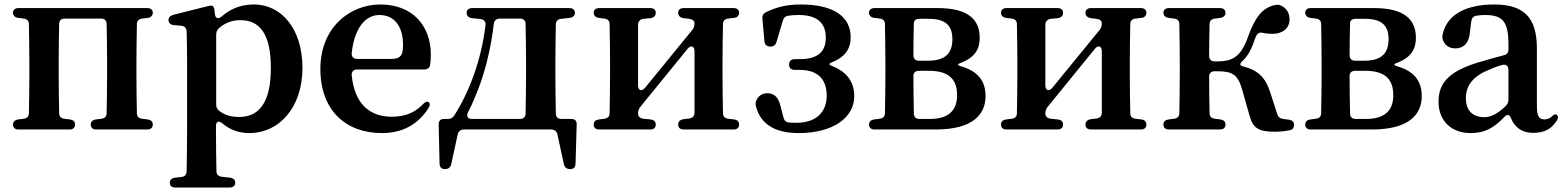

<svg xmlns="http://www.w3.org/2000/svg" viewBox="-20 -571 6980 857"><path d="M63 7H290C306 7 315 -1 315 -15C315 -29 306 -36 291 -38L267 -41C252 -43 244 -51 244 -66C243 -120 242 -187 242 -232V-296C242 -342 243 -410 244 -463C244 -479 253 -488 269 -488H431C447 -488 456 -479 456 -463C457 -410 458 -342 458 -296V-232C458 -187 457 -120 456 -66C456 -51 448 -43 433 -41L409 -38C394 -36 385 -28 385 -15C385 -1 394 7 410 7H637C653 7 662 -1 662 -15C662 -29 653 -36 638 -38L614 -41C599 -43 591 -51 591 -66C590 -120 589 -187 589 -232V-296C589 -342 590 -409 591 -463C591 -478 599 -486 614 -488L638 -491C653 -493 662 -501 662 -514C662 -527 653 -535 637 -535H63C47 -535 38 -527 38 -514C38 -501 47 -493 62 -491L86 -488C101 -486 109 -478 109 -463C110 -409 111 -342 111 -296V-232C111 -187 110 -120 109 -66C109 -51 101 -43 86 -41L62 -38C47 -36 38 -28 38 -15C38 -1 47 7 63 7Z M738 245C738 259 747 266 763 266H1005C1021 266 1030 258 1030 245C1030 232 1022 224 1006 222L970 218C955 216 946 208 946 192C945 131 944 68 944 18V-8C944 -29 956 -34 973 -20C1011 12 1051 23 1094 23C1224 23 1330 -89 1330 -268C1330 -445 1234 -551 1114 -551C1067 -551 1017 -539 970 -498C954 -484 941 -488 939 -510L938 -521C937 -533 934 -540 930 -544C926 -547 917 -546 905 -543L754 -505C740 -501 732 -493 732 -481C732 -469 741 -460 756 -459L789 -456C804 -455 812 -446 813 -431C814 -393 815 -353 815 -301V19C815 70 814 133 813 193C813 209 804 218 789 219L762 222C746 224 738 232 738 245ZM945 -106V-415C945 -427 948 -437 958 -446C990 -473 1021 -481 1053 -481C1140 -481 1189 -419 1189 -267C1189 -106 1131 -49 1048 -49C1013 -49 984 -56 959 -76C948 -84 945 -93 945 -106Z M1685 23C1774 23 1843 -13 1891 -86C1900 -100 1901 -109 1893 -115C1886 -120 1877 -116 1867 -105C1834 -70 1790 -50 1729 -50C1632 -50 1563 -105 1550 -234C1548 -251 1558 -261 1574 -261H1873C1888 -261 1898 -268 1900 -282C1902 -296 1903 -311 1903 -328C1903 -455 1822 -551 1678 -551C1539 -551 1410 -446 1410 -264C1410 -75 1526 23 1685 23ZM1550 -335C1562 -447 1612 -504 1673 -504C1741 -504 1779 -453 1779 -370C1779 -325 1769 -308 1725 -308H1574C1558 -308 1548 -318 1550 -335Z M2051 7H2440C2455 7 2465 15 2468 29L2497 162C2500 176 2510 184 2525 184C2540 184 2549 175 2549 159L2554 -15C2555 -32 2546 -40 2530 -40H2486C2470 -40 2461 -49 2461 -65C2460 -119 2459 -186 2459 -232V-296C2459 -341 2460 -408 2461 -461C2461 -477 2470 -486 2485 -487L2522 -491C2538 -493 2546 -501 2546 -514C2546 -527 2537 -535 2521 -535H2088C2072 -535 2063 -527 2063 -514C2063 -501 2071 -492 2086 -490L2125 -486C2141 -484 2149 -474 2147 -458C2128 -302 2076 -164 2008 -56C2001 -45 1992 -40 1979 -40H1962C1946 -40 1938 -32 1938 -15L1942 159C1942 175 1951 184 1966 184C1981 184 1991 176 1994 162L2023 29C2026 15 2036 7 2051 7ZM2069 -70C2086 -102 2101 -138 2115 -174C2148 -260 2172 -361 2184 -464C2186 -480 2196 -488 2211 -488H2301C2317 -488 2326 -479 2326 -463C2327 -410 2328 -342 2328 -296V-232C2328 -186 2327 -119 2326 -65C2326 -49 2317 -40 2301 -40H2087C2068 -40 2060 -52 2069 -70Z M2630 -15C2630 -1 2639 7 2655 7H2882C2898 7 2907 -1 2907 -15C2907 -29 2898 -36 2883 -38L2852 -41C2837 -43 2828 -51 2828 -64C2828 -76 2831 -86 2839 -95L3049 -353C3064 -372 3080 -365 3080 -342V-68C3080 -53 3071 -44 3056 -42L3031 -39C3016 -37 3007 -28 3007 -15C3007 -1 3016 7 3032 7H3254C3270 7 3279 -1 3279 -15C3279 -29 3270 -37 3255 -38L3230 -41C3215 -43 3207 -51 3207 -66C3206 -120 3205 -187 3205 -232V-296C3205 -342 3206 -408 3207 -463C3207 -478 3215 -486 3230 -488L3255 -491C3270 -492 3279 -501 3279 -514C3279 -527 3270 -535 3254 -535H3032C3016 -535 3007 -527 3007 -514C3007 -501 3016 -492 3031 -490L3056 -487C3071 -485 3080 -478 3080 -467C3080 -455 3077 -445 3069 -436L2859 -179C2844 -161 2828 -167 2828 -190V-460C2828 -475 2837 -485 2852 -487L2884 -490C2899 -492 2907 -501 2907 -514C2907 -527 2898 -535 2882 -535H2655C2639 -535 2630 -527 2630 -514C2630 -501 2639 -493 2654 -491L2678 -488C2693 -486 2701 -478 2701 -463C2702 -409 2703 -342 2703 -296V-232C2703 -187 2702 -120 2701 -66C2701 -51 2693 -43 2678 -41L2654 -38C2639 -36 2630 -29 2630 -15Z M3545 23C3700 23 3793 -47 3793 -141C3793 -201 3765 -248 3695 -276C3678 -282 3678 -287 3695 -294C3754 -317 3778 -356 3777 -407C3776 -500 3696 -551 3555 -551C3496 -551 3449 -541 3400 -517C3387 -511 3382 -502 3383 -487L3392 -387C3393 -372 3403 -363 3418 -363C3432 -363 3442 -369 3446 -384L3474 -478C3478 -492 3486 -499 3499 -501C3513 -503 3529 -504 3546 -504C3626 -504 3665 -469 3666 -406C3667 -341 3632 -307 3549 -307H3527C3511 -307 3502 -298 3502 -283C3502 -268 3511 -259 3527 -259H3550C3639 -259 3670 -208 3670 -144C3670 -70 3622 -23 3536 -23C3523 -23 3512 -23 3503 -24C3488 -25 3480 -34 3477 -47L3465 -93C3455 -141 3432 -155 3404 -155C3386 -155 3367 -146 3357 -125C3351 -114 3352 -105 3355 -93C3377 -14 3443 23 3545 23Z M3859 -15C3859 -1 3868 7 3884 7H4156C4325 7 4379 -62 4379 -142C4379 -206 4349 -252 4270 -275C4252 -280 4252 -285 4270 -291C4335 -316 4353 -356 4353 -402C4353 -485 4300 -535 4165 -535H3884C3868 -535 3859 -527 3859 -514C3859 -501 3868 -493 3883 -491L3907 -488C3922 -486 3930 -478 3930 -463C3931 -409 3932 -342 3932 -296V-232C3932 -187 3931 -120 3930 -66C3930 -51 3922 -43 3907 -41L3883 -38C3868 -36 3859 -29 3859 -15ZM4057 -232C4057 -247 4066 -255 4082 -255H4126C4218 -255 4252 -215 4252 -146C4252 -78 4214 -40 4130 -40H4084C4068 -40 4059 -49 4059 -65C4058 -119 4057 -186 4057 -232ZM4057 -325C4057 -373 4058 -424 4059 -466C4059 -480 4068 -487 4084 -487H4125C4202 -487 4231 -456 4231 -396C4231 -332 4198 -300 4122 -300H4082C4066 -300 4057 -309 4057 -325Z M4448 -15C4448 -1 4457 7 4473 7H4700C4716 7 4725 -1 4725 -15C4725 -29 4716 -36 4701 -38L4670 -41C4655 -43 4646 -51 4646 -64C4646 -76 4649 -86 4657 -95L4867 -353C4882 -372 4898 -365 4898 -342V-68C4898 -53 4889 -44 4874 -42L4849 -39C4834 -37 4825 -28 4825 -15C4825 -1 4834 7 4850 7H5072C5088 7 5097 -1 5097 -15C5097 -29 5088 -37 5073 -38L5048 -41C5033 -43 5025 -51 5025 -66C5024 -120 5023 -187 5023 -232V-296C5023 -342 5024 -408 5025 -463C5025 -478 5033 -486 5048 -488L5073 -491C5088 -492 5097 -501 5097 -514C5097 -527 5088 -535 5072 -535H4850C4834 -535 4825 -527 4825 -514C4825 -501 4834 -492 4849 -490L4874 -487C4889 -485 4898 -478 4898 -467C4898 -455 4895 -445 4887 -436L4677 -179C4662 -161 4646 -167 4646 -190V-460C4646 -475 4655 -485 4670 -487L4702 -490C4717 -492 4725 -501 4725 -514C4725 -527 4716 -535 4700 -535H4473C4457 -535 4448 -527 4448 -514C4448 -501 4457 -493 4472 -491L4496 -488C4511 -486 4519 -478 4519 -463C4520 -409 4521 -342 4521 -296V-232C4521 -187 4520 -120 4519 -66C4519 -51 4511 -43 4496 -41L4472 -38C4457 -36 4448 -29 4448 -15Z M5173 -15C5173 -1 5182 7 5198 7H5425C5441 7 5450 -1 5450 -15C5450 -29 5441 -36 5426 -38L5402 -41C5387 -43 5379 -51 5379 -66C5378 -113 5377 -171 5377 -228C5377 -244 5386 -253 5402 -253H5413C5481 -253 5504 -238 5523 -176L5557 -56C5572 1 5598 17 5669 17C5689 17 5713 15 5734 11C5749 9 5756 0 5756 -14C5756 -27 5747 -35 5732 -37L5708 -40C5694 -42 5685 -49 5681 -62L5651 -155C5630 -223 5597 -257 5531 -274C5513 -278 5512 -285 5525 -298C5545 -316 5562 -342 5576 -382C5579 -393 5583 -401 5587 -410C5593 -424 5604 -428 5619 -424C5632 -421 5645 -420 5661 -420C5701 -420 5736 -442 5736 -485C5736 -513 5722 -534 5700 -545C5690 -550 5681 -551 5669 -548C5615 -536 5581 -494 5548 -400C5516 -310 5471 -297 5414 -297H5402C5386 -297 5377 -306 5377 -322C5377 -368 5378 -420 5379 -463C5379 -478 5387 -486 5402 -488L5426 -491C5441 -493 5450 -501 5450 -514C5450 -527 5441 -535 5425 -535H5198C5182 -535 5173 -527 5173 -514C5173 -501 5182 -493 5197 -491L5221 -488C5236 -486 5244 -478 5244 -463C5245 -409 5246 -342 5246 -296V-232C5246 -187 5245 -120 5244 -66C5244 -51 5236 -43 5221 -41L5197 -38C5182 -36 5173 -29 5173 -15Z M5806 -15C5806 -1 5815 7 5831 7H6103C6272 7 6326 -62 6326 -142C6326 -206 6296 -252 6217 -275C6199 -280 6199 -285 6217 -291C6282 -316 6300 -356 6300 -402C6300 -485 6247 -535 6112 -535H5831C5815 -535 5806 -527 5806 -514C5806 -501 5815 -493 5830 -491L5854 -488C5869 -486 5877 -478 5877 -463C5878 -409 5879 -342 5879 -296V-232C5879 -187 5878 -120 5877 -66C5877 -51 5869 -43 5854 -41L5830 -38C5815 -36 5806 -29 5806 -15ZM6004 -232C6004 -247 6013 -255 6029 -255H6073C6165 -255 6199 -215 6199 -146C6199 -78 6161 -40 6077 -40H6031C6015 -40 6006 -49 6006 -65C6005 -119 6004 -186 6004 -232ZM6004 -325C6004 -373 6005 -424 6006 -466C6006 -480 6015 -487 6031 -487H6072C6149 -487 6178 -456 6178 -396C6178 -332 6145 -300 6069 -300H6029C6013 -300 6004 -309 6004 -325Z M6544 23C6609 23 6648 -1 6694 -48C6708 -63 6717 -61 6724 -44C6741 -2 6774 22 6822 22C6870 22 6902 8 6927 -30C6936 -43 6936 -52 6929 -58C6922 -64 6915 -59 6903 -48C6894 -41 6885 -38 6874 -38C6850 -38 6840 -51 6840 -100V-356C6840 -494 6780 -551 6650 -551C6520 -551 6439 -504 6420 -420C6417 -408 6417 -400 6422 -389C6432 -365 6452 -355 6477 -355C6508 -355 6537 -374 6541 -428L6547 -475C6549 -490 6556 -498 6570 -501C6583 -503 6595 -504 6607 -504C6686 -504 6713 -477 6713 -373V-351C6713 -336 6706 -327 6691 -324C6660 -316 6629 -307 6601 -299C6452 -258 6401 -205 6401 -117C6401 -27 6463 23 6544 23ZM6523 -133C6523 -191 6557 -233 6632 -262C6645 -268 6663 -275 6685 -281C6702 -286 6713 -276 6713 -259V-127C6713 -115 6709 -105 6699 -96C6660 -59 6631 -48 6605 -48C6554 -48 6523 -77 6523 -133Z"/></svg>

Font: 寒蝉锦书宋Pro Soft
Style: Regular
Weight: 700
Designer: 寒蝉锦书宋{Warren} 思源宋体{Ryoko NISHIZUKA 西塚涼子 (kana & ideographs); Frank Grießhammer (Latin, Greek & Cyrillic); Wenlong ZHANG 
Foundry: Adobe & ChillType
Version: Version 2.000;Glyphs 3.1.1 (3135)